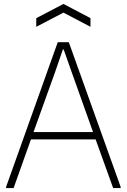

<svg xmlns="http://www.w3.org/2000/svg" viewBox="-20 -954 643 974"><path d="M11 -6 273 -740H329L592 -6V0H554L465 -247H137L49 0H11ZM452 -284 344 -587 303 -703H299L259 -587L150 -284ZM164 -862 302 -934 439 -862V-818L302 -890L164 -818Z"/></svg>

Font: Encode Sans Narrow
Style: Thin
Weight: 250
Designer: Pablo Impallari, Andres Torresi
Foundry: Pablo Impallari, Andres Torresi
Version: Version 1.000; ttfautohint (v1.00) -l 8 -r 50 -G 200 -x 14 -